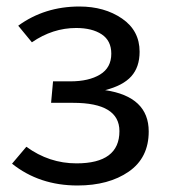

<svg xmlns="http://www.w3.org/2000/svg" viewBox="-20 -558 536 590"><path d="M224 -538Q301 -538 355 -501Q409 -464 409 -399Q409 -352 383.5 -323.5Q358 -295 303 -281Q437 -261 437 -154Q437 -73 375.5 -30.5Q314 12 218 12Q101 12 17 -55L61 -107Q131 -56 215 -56Q347 -56 347 -155Q347 -242 205 -242H137L143 -308H196Q253 -308 287.5 -329Q322 -350 322 -393Q322 -433 292.5 -452.5Q263 -472 214 -472Q142 -472 78 -428L36 -479Q117 -538 224 -538Z"/></svg>

Font: FiraSans
Style: Regular
Weight: 350
Designer: Carrois Corporate & Edenspiekermann AG
Foundry: Carrois Corporate GbR & Edenspiekermann AG
Version: Version 3.106;PS 003.106;hotconv 1.0.70;makeotf.lib2.5.58329